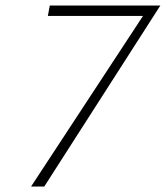

<svg xmlns="http://www.w3.org/2000/svg" viewBox="-20 -678 603 698"><path d="M93 0 509 -634 528 -620H154L161 -658H563L141 0Z"/></svg>

Font: Ysabeau Office ExtraLight
Style: Italic
Weight: 250
Italic angle: -12°
Designer: Christian Thalmann (Catharsis Fonts)
Version: Version 2.001;gftools[0.9.30]; featfreeze: tnum,lnum,ss02